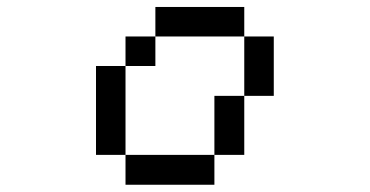

<svg xmlns="http://www.w3.org/2000/svg" viewBox="-20 -462 1040 540"><path d="M250 -26.4V-276.4H333V-359.4H417V-442.4H667V-359.4H750V-192.4H667V-359.4H417V-276.4H333V-26.4H583V-192.4H667V-26.4H583V57.6H333V-26.4Z"/></svg>

Font: KH Dot kagurazaka 12
Style: Regular
Weight: 400
Designer: Original version for X68000 by Keitarou Hiraki (http://hp.vector.co.jp/authors/VA000874/) / TrueType conversion by Homem
Version: Version 1.00.20150527